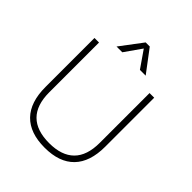

<svg xmlns="http://www.w3.org/2000/svg" viewBox="-252 -1070 1225 1225"><g transform="rotate(45 361.0 -457.5)"><path d="M362 8Q229 8 160.5 -62.5Q92 -133 92 -270V-712H133V-263Q133 -148 190.5 -90.5Q248 -33 362 -33Q474 -33 531.5 -90.5Q589 -148 589 -263V-712H631V-270Q631 -133 562.5 -62.5Q494 8 362 8ZM282 -773H230L343 -923H380L493 -773H441L362 -887Z"/></g></svg>

Font: Muli ExtraLight
Style: Regular
Weight: 250
Designer: Vernon Adams
Foundry: Vernon Adams
Version: Version 2.100; ttfautohint (v1.8.1.43-b0c9)